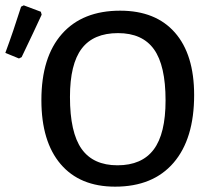

<svg xmlns="http://www.w3.org/2000/svg" viewBox="-24 -690 780 719"><path d="M55 -665 65 -670 129 -646 132 -635Q105 -576 57 -476L47 -471L-4 -492Q26 -573 55 -665ZM426 -650Q559 -650 631 -568Q703 -486 703 -334Q703 -170 626 -80.5Q549 9 407 9Q275 9 203 -75.5Q131 -160 131 -315Q131 -476 208 -563Q285 -650 426 -650ZM418 -566Q326 -566 282 -508Q238 -450 238 -327Q238 -194 281.5 -132.5Q325 -71 416 -71Q507 -71 551.5 -130Q596 -189 596 -314Q596 -445 552.5 -505.5Q509 -566 418 -566Z"/></svg>

Font: Alegreya Sans Medium
Style: Regular
Weight: 500
Designer: Juan Pablo del Peral
Foundry: Huerta Tipografica
Version: Version 2.007